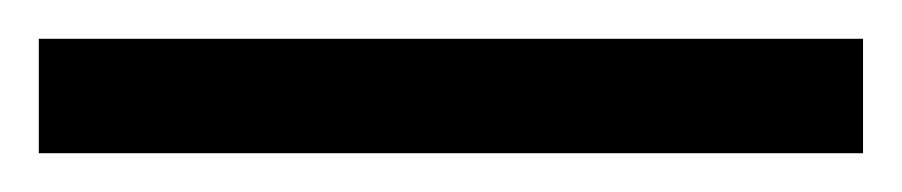

<svg xmlns="http://www.w3.org/2000/svg" viewBox="-25 -839 465 99"><path d="M-5 -819H420V-760H-5Z"/></svg>

Font: Noto Serif NarrowSemiBold
Style: Regular
Weight: 600
Width: 4
Designer: Monotype Design Team
Foundry: Monotype Imaging Inc.
Version: Version 1.001